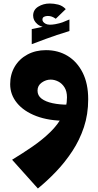

<svg xmlns="http://www.w3.org/2000/svg" viewBox="-20 -685 560 1095"><path d="M196 390 49 226Q110 189 166.5 150Q223 111 267 68Q311 25 336.5 -24Q362 -73 362 -130Q362 -164 348 -186.5Q334 -209 312.5 -220Q291 -231 269 -231Q242 -231 218 -214Q194 -197 194 -168Q194 -140 217 -122.5Q240 -105 279.5 -96.5Q319 -88 368 -88L356 4Q258 4 187 -23Q116 -50 77 -97.5Q38 -145 38 -205Q38 -261 64 -305Q90 -349 136.5 -374Q183 -399 242 -399Q312 -399 366 -366Q420 -333 451.5 -270.5Q483 -208 483 -119Q483 -33 458.5 40.5Q434 114 392.5 177Q351 240 300.5 293Q250 346 196 390ZM283 -521 265 -527Q217 -527 193 -547.5Q169 -568 169 -596Q169 -629 198 -647Q227 -665 264 -665Q287 -665 311.5 -659Q336 -653 355 -633L298 -578Q287 -586 276 -590Q265 -594 253 -594Q241 -594 231.5 -589.5Q222 -585 222 -573Q222 -560 239 -550Q256 -540 295 -547Q321 -552 336 -557.5Q351 -563 376 -574V-523ZM161 -433V-519Q204 -528 238 -535Q272 -542 305 -548Q338 -554 376 -560V-508Q336 -496 305 -485.5Q274 -475 241 -463Q208 -451 161 -433Z"/></svg>

Font: Marhey Light SemiBold
Style: Regular
Weight: 600
Version: Version 1.000